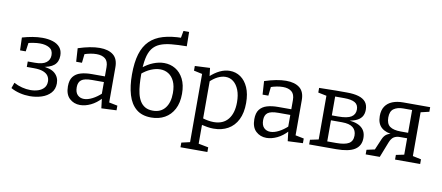

<svg xmlns="http://www.w3.org/2000/svg" viewBox="-85 -1175 4047 1757"><g transform="rotate(10 1938.5 -296.5)"><path d="M213.3 9Q167.3 9 121.2 -2Q75 -13 36.3 -34.7L54.7 -87.3Q90.3 -67.7 130.7 -57.3Q171 -47 209 -47Q248.3 -47 281.5 -58Q314.7 -69 334.8 -92.2Q355 -115.3 355 -152Q355 -180 340.8 -202Q326.7 -224 294.3 -236.8Q262 -249.7 207 -249.7H141V-300.3H207.3Q279.3 -300.3 312.3 -325.8Q345.3 -351.3 345.3 -394.3Q345.3 -442 310.7 -462.2Q276 -482.3 223.7 -482.3Q195.3 -482.3 164.2 -477.3Q133 -472.3 101 -464L120 -483.7L106.7 -388.3H54L50 -507Q98 -521 145.3 -529Q192.7 -537 236.7 -537Q290.3 -537 333.2 -523.5Q376 -510 400.7 -480.7Q425.3 -451.3 425.3 -404.3Q425.3 -346 387.8 -314.5Q350.3 -283 270.3 -273.7L268 -281.3Q357.3 -277.3 397.8 -241.7Q438.3 -206 438.3 -148.7Q438.3 -94.7 406.3 -59.5Q374.3 -24.3 323.2 -7.7Q272 9 213.3 9Z M940 -45.2 927 -63 1018.7 -44.7V-1.3L878.5 5L867 -91L874 -88Q830.3 -39.8 779.1 -15.4Q728 9 680 9Q622.3 9 582.3 -28.3Q542.3 -65.5 542.3 -140.5Q542.3 -198.7 567 -230.6Q591.8 -262.5 635.6 -275.5Q679.5 -288.5 737.5 -288.5H868.5L860 -278.5V-373.8Q860 -428.5 830.8 -452.3Q801.5 -476 750.5 -476Q723.5 -476 693.4 -470.4Q663.2 -464.8 629.2 -452.8L641.5 -466L631.5 -374.8H577.8L569.8 -499.2Q627.3 -518 677 -527.5Q726.7 -537 769.5 -537Q849.5 -537 894.7 -501.5Q940 -466 940 -388ZM623.2 -146.7Q623.2 -98.2 646.7 -75.1Q670.2 -52 706.2 -52Q741.5 -52 783.9 -73.7Q826.3 -95.5 865.8 -132.5L860 -111V-245L868.5 -235.8H750Q679.2 -235.8 651.2 -214.4Q623.2 -193 623.2 -146.7Z M1341.3 8.7Q1254.7 8.7 1201.7 -35.8Q1148.7 -80.3 1124.7 -160.8Q1100.7 -241.3 1100.7 -349.3Q1100.7 -461.7 1124 -539.2Q1147.3 -616.7 1196 -664.7Q1244.7 -712.7 1319.8 -734.8Q1395 -757 1498.3 -758.3L1481 -741.3L1495.7 -822.7H1548.3L1550 -690Q1468 -689.3 1406.3 -683.2Q1344.7 -677 1302.2 -659Q1259.7 -641 1233.5 -605.7Q1207.3 -570.3 1195.5 -511.3Q1183.7 -452.3 1183.7 -363Q1183.7 -316 1187 -271Q1190.3 -226 1199.5 -186.8Q1208.7 -147.7 1226.8 -118.2Q1245 -88.7 1274 -72.2Q1303 -55.7 1345.3 -55.7Q1419.3 -55.7 1459.3 -106.7Q1499.3 -157.7 1499.3 -246Q1499.3 -312 1479.2 -354.8Q1459 -397.7 1425.3 -418.8Q1391.7 -440 1348.7 -440Q1307.7 -440 1262.5 -421Q1217.3 -402 1174.3 -364.3L1172.3 -420.7Q1221 -462 1273.3 -482.7Q1325.7 -503.3 1373.7 -503.3Q1431.7 -503.3 1478.8 -475.2Q1526 -447 1554.3 -391.7Q1582.7 -336.3 1582.7 -254Q1582.7 -169 1551.7 -110.5Q1520.7 -52 1466.5 -21.7Q1412.3 8.7 1341.3 8.7Z M1653.7 230V186.7L1744.7 165.7L1732 181.3V-476L1743.7 -462.7L1653.7 -482V-525.3L1794 -532L1804.3 -445.3L1794.7 -450.7Q1841 -493.7 1886.8 -515.3Q1932.7 -537 1978 -537Q2034.3 -537 2078.7 -506.2Q2123 -475.3 2149 -416.5Q2175 -357.7 2175 -272.7Q2175 -180.7 2143.5 -117.7Q2112 -54.7 2054.8 -22.5Q1997.7 9.7 1920.7 9.7Q1893 9.7 1862.8 4.8Q1832.7 0 1799.7 -8L1812 -19V181.3L1800.7 167L1903.7 186.7V230ZM1912 -49.7Q2000 -49.7 2045.8 -106.7Q2091.7 -163.7 2091.7 -265Q2091.7 -331.3 2073.2 -378.3Q2054.7 -425.3 2023 -450.7Q1991.3 -476 1949.7 -476Q1915 -476 1877.3 -457.7Q1839.7 -439.3 1801.7 -401.3L1812 -426.3V-51L1801 -69Q1861.7 -49.7 1912 -49.7Z M2672 -45.2 2659 -63 2750.7 -44.7V-1.3L2610.5 5L2599 -91L2606 -88Q2562.3 -39.8 2511.1 -15.4Q2460 9 2412 9Q2354.3 9 2314.3 -28.3Q2274.3 -65.5 2274.3 -140.5Q2274.3 -198.7 2299 -230.6Q2323.8 -262.5 2367.6 -275.5Q2411.5 -288.5 2469.5 -288.5H2600.5L2592 -278.5V-373.8Q2592 -428.5 2562.8 -452.3Q2533.5 -476 2482.5 -476Q2455.5 -476 2425.4 -470.4Q2395.2 -464.8 2361.2 -452.8L2373.5 -466L2363.5 -374.8H2309.8L2301.8 -499.2Q2359.3 -518 2409 -527.5Q2458.7 -537 2501.5 -537Q2581.5 -537 2626.7 -501.5Q2672 -466 2672 -388ZM2355.2 -146.7Q2355.2 -98.2 2378.7 -75.1Q2402.2 -52 2438.2 -52Q2473.5 -52 2515.9 -73.7Q2558.3 -95.5 2597.8 -132.5L2592 -111V-245L2600.5 -235.8H2482Q2411.2 -235.8 2383.2 -214.4Q2355.2 -193 2355.2 -146.7Z M2967 -528H3067.3Q3131.3 -528 3175.2 -515Q3219 -502 3241.7 -474.5Q3264.3 -447 3264.3 -401.7Q3264.3 -361 3244.8 -334Q3225.3 -307 3187 -292.7Q3148.7 -278.3 3091.3 -273L3095.3 -281Q3139.7 -280.7 3175 -272.8Q3210.3 -265 3235.8 -248.2Q3261.3 -231.3 3274.5 -205.5Q3287.7 -179.7 3287.7 -143Q3287.7 -71 3232.3 -35.5Q3177 0 3059.3 0H2808.7V-43.3L2895.7 -61.7L2887 -51.3V-473L2895 -464.3L2808.7 -482V-525.3ZM3050.7 -473H2953L2967 -487.3V-286.3L2953 -297.7H3026.3Q3110.3 -297.7 3147 -320.8Q3183.7 -344 3183.7 -390Q3183.7 -434.7 3151 -453.8Q3118.3 -473 3050.7 -473ZM3050.3 -56Q3131 -56 3167.3 -78Q3203.7 -100 3203.7 -151.3Q3203.7 -199.7 3171.5 -225.8Q3139.3 -252 3069.7 -252H2953L2967 -264.7V-42.7L2953 -56Z M3334 0V-42.7L3420.3 -61.7L3404.3 -48L3452.3 -161Q3467 -195.7 3491.2 -211Q3515.3 -226.3 3550.7 -229L3558.3 -222Q3483 -225.3 3441.5 -261.2Q3400 -297 3400 -368.7Q3400 -423 3423.3 -458.2Q3446.7 -493.3 3489.5 -510.7Q3532.3 -528 3590 -528H3840.3V-485.3L3751 -464.3L3762 -474V-49L3752.7 -62L3840.3 -43.3V0H3607V-43.3L3691.3 -60.7L3682 -48.3V-220L3690.7 -211H3617.3Q3582 -211 3559.3 -196.7Q3536.7 -182.3 3521.7 -145L3465 0ZM3682 -252V-484L3692.7 -473.7H3598.3Q3546 -473.7 3512.5 -450.3Q3479 -427 3479 -369.3Q3479 -310.3 3512.3 -286.2Q3545.7 -262 3614.3 -262H3690.7Z"/></g></svg>

Font: Bitter Thin
Style: Regular
Weight: 100
Designer: Sol Matas, and Bitter project Authors
Foundry: Sol Matas
Version: Version 2.002